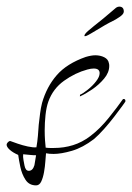

<svg xmlns="http://www.w3.org/2000/svg" viewBox="-29 -465 399 580"><path d="M80 95Q59 95 48 78Q37 61 32.5 39.5Q28 18 26 3Q10 -4 0.5 -12.5Q-9 -21 -9 -28Q-9 -31 -5.5 -35Q-2 -39 2 -39Q10 -36 24.5 -31Q39 -26 55 -22.5Q71 -19 81 -20Q84 -37 85.5 -54.5Q87 -72 88 -88Q90 -105 92 -121.5Q94 -138 98 -154Q112 -203 142.5 -238Q173 -273 230 -293Q247 -298 259 -298Q274 -298 286 -292Q298 -286 300 -274Q301 -271 301 -266Q301 -246 285.5 -227.5Q270 -209 249.5 -195Q229 -181 213 -174Q212 -173 212.5 -176Q213 -179 213 -179Q221 -182 236 -194Q251 -206 261 -219Q272 -233 272 -244Q272 -258 254 -258Q246 -258 235 -255Q198 -245 164.5 -221Q131 -197 117 -158Q111 -141 108.5 -117.5Q106 -94 106 -71Q106 -55 107 -41Q108 -27 109 -19Q116 -18 122 -18Q128 -18 134 -18Q164 -18 191.5 -26.5Q219 -35 244 -54Q273 -76 299.5 -109Q326 -142 342 -165Q343 -166 345 -166Q350 -166 350 -159Q350 -158 340.5 -145Q331 -132 316.5 -113Q302 -94 285.5 -75.5Q269 -57 255 -45Q221 -19 188.5 -9.5Q156 0 133 0Q126 0 120.5 -0.5Q115 -1 110 -2Q109 7 108 22.5Q107 38 104 55Q101 72 95.5 83.5Q90 95 80 95ZM58 51Q70 51 75 34L80 4Q71 4 62 3Q53 2 41 1Q40 8 42 19Q44 30 45 35Q48 51 58 51ZM226 -357Q226 -362 237.5 -372Q249 -382 283 -409L322 -442Q327 -445 331 -445Q345 -445 345 -430Q345 -422 331 -413Q321 -406 311.5 -401.5Q302 -397 288 -389Q266 -376 246 -364Q226 -352 226 -357Z"/></svg>

Font: Grey Qo
Style: Regular
Weight: 400
Designer: Robert E. Leuschke
Foundry: Robert E. Leuschke
Version: Version 2.010